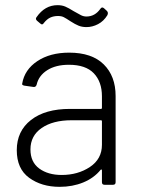

<svg xmlns="http://www.w3.org/2000/svg" viewBox="-20 -716 548 744"><path d="M428 -344V-10Q428 0 418 0H385Q375 0 375 -10V-56Q375 -58 373.5 -59Q372 -60 370 -58Q344 -26 302.5 -9Q261 8 211 8Q141 8 93 -27Q45 -62 45 -134Q45 -208 100 -251Q155 -294 251 -294H371Q375 -294 375 -298V-343Q375 -399 343.5 -432Q312 -465 247 -465Q196 -465 163 -444Q130 -423 122 -388Q119 -378 110 -379L75 -384Q64 -386 66 -392Q75 -446 124.5 -479Q174 -512 248 -512Q336 -512 382 -466.5Q428 -421 428 -344ZM375 -155V-246Q375 -250 371 -250H257Q185 -250 141.5 -220Q98 -190 98 -137Q98 -88 132 -63Q166 -38 219 -38Q282 -38 328.5 -69Q375 -100 375 -155ZM254 -633Q236 -645 227 -649.5Q218 -654 205 -654Q188 -654 175 -648Q162 -642 150 -627Q144 -617 136 -625L123 -636Q116 -643 122 -650Q154 -696 203 -696Q220 -696 233 -690.5Q246 -685 265 -673Q284 -662 294 -657Q304 -652 315 -652Q348 -652 369 -682Q375 -691 383 -684L394 -674Q401 -667 396 -657Q382 -634 360 -622.5Q338 -611 315 -611Q298 -611 284.5 -616.5Q271 -622 254 -633Z"/></svg>

Font: Barlow Light
Style: Regular
Weight: 300
Designer: Jeremy Tribby
Foundry: Tribby Type
Version: Version 1.422